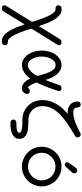

<svg xmlns="http://www.w3.org/2000/svg" viewBox="590 -1280 919 2140"><g transform="rotate(90 1050.0 -210.5)"><path d="M39 200Q39 191 45 183Q51 175 53 170L219 -99Q223 -106 223 -111Q223 -117 219 -129.5Q215 -142 204 -174Q181 -242 162 -281.5Q143 -321 128 -340.5Q113 -360 101 -365Q89 -370 81 -370Q78 -370 75.5 -369.5Q73 -369 71 -369Q62 -369 50.5 -378Q39 -387 39 -402Q39 -413 48 -425Q57 -437 85 -437Q121 -437 149 -414Q177 -391 199.5 -354Q222 -317 239.5 -272Q257 -227 272 -183Q273 -186 288.5 -211Q304 -236 325.5 -270.5Q347 -305 370 -343Q393 -381 411 -409Q419 -423 425.5 -429.5Q432 -436 449 -436Q472 -436 478.5 -426Q485 -416 485 -408Q485 -399 479.5 -391.5Q474 -384 472 -379L305 -110Q301 -103 301 -98Q301 -96 306.5 -77.5Q312 -59 321 -31.5Q330 -4 342.5 27.5Q355 59 369.5 87Q384 115 400 135.5Q416 156 432 160Q434 161 442.5 161Q451 161 460.5 163.5Q470 166 477.5 172.5Q485 179 485 194Q485 203 476.5 216Q468 229 439 229Q403 229 375 206Q347 183 325 146Q303 109 285 64Q267 19 252 -25Q250 -22 235 3Q220 28 198.5 62.5Q177 97 154 135Q131 173 113 201Q101 221 93.5 224.5Q86 228 75 228Q52 228 45.5 218Q39 208 39 200Z M544 -216Q544 -261 556 -301Q568 -341 590 -371Q612 -401 641 -418.5Q670 -436 705 -436Q739 -436 765.5 -420.5Q792 -405 812.5 -380Q833 -355 847.5 -322.5Q862 -290 871 -257Q877 -269 887 -295.5Q897 -322 906.5 -349Q916 -376 923.5 -397Q931 -418 932 -420Q938 -431 946.5 -433.5Q955 -436 963 -436Q980 -436 987.5 -428Q995 -420 995 -408Q995 -400 984 -366.5Q973 -333 957.5 -293Q942 -253 926 -215Q910 -177 900 -160Q904 -149 909 -134Q914 -119 921.5 -104.5Q929 -90 938.5 -78Q948 -66 961 -61Q965 -72 974.5 -77.5Q984 -83 995 -83Q1008 -83 1017.5 -75.5Q1027 -68 1027 -53Q1027 -32 1010.5 -13.5Q994 5 965 5Q942 5 924.5 -4.5Q907 -14 893.5 -28.5Q880 -43 871 -59Q862 -75 856 -87Q835 -58 814 -40Q793 -22 773.5 -12Q754 -2 736.5 1.5Q719 5 705 5Q671 5 641.5 -12Q612 -29 590.5 -59Q569 -89 556.5 -129Q544 -169 544 -216ZM611 -216Q611 -185 618 -157Q625 -129 638 -107.5Q651 -86 668.5 -73.5Q686 -61 707 -61Q730 -61 751.5 -75.5Q773 -90 789.5 -108.5Q806 -127 816 -144.5Q826 -162 826 -167Q826 -172 824 -179.5Q822 -187 818 -201Q808 -237 797.5 -267.5Q787 -298 774 -321Q761 -344 744.5 -357Q728 -370 706 -370Q684 -370 666.5 -356.5Q649 -343 636.5 -321Q624 -299 617.5 -271.5Q611 -244 611 -216Z M1096 -221Q1096 -273 1111.5 -317Q1127 -361 1150 -396Q1173 -431 1199.5 -458Q1226 -485 1248 -504H1238Q1200 -504 1175.5 -515Q1151 -526 1137 -542.5Q1123 -559 1117.5 -578Q1112 -597 1112 -613Q1112 -636 1123.5 -643Q1135 -650 1145 -650Q1158 -650 1165 -644Q1172 -638 1175 -630Q1178 -622 1178.5 -614.5Q1179 -607 1179 -605Q1181 -591 1192.5 -579Q1204 -567 1237 -567Q1270 -567 1307 -578Q1344 -589 1375.5 -602.5Q1407 -616 1429.5 -628Q1452 -640 1456 -642Q1461 -645 1466.5 -647.5Q1472 -650 1479 -650Q1494 -650 1503 -639Q1512 -628 1512 -616Q1512 -598 1498 -589Q1484 -580 1475 -575Q1414 -539 1358 -501.5Q1302 -464 1258.5 -421.5Q1215 -379 1189 -329.5Q1163 -280 1163 -221Q1163 -199 1170.5 -172.5Q1178 -146 1196.5 -122.5Q1215 -99 1246 -83Q1277 -67 1324 -67H1335Q1401 -67 1444 -57.5Q1487 -48 1510 -20Q1521 -8 1524.5 6.5Q1528 21 1528 33Q1528 63 1513.5 82Q1499 101 1475 112.5Q1451 124 1420 128.5Q1389 133 1356 133H1352Q1339 133 1331.5 129.5Q1324 126 1320 120.5Q1316 115 1314.5 109.5Q1313 104 1313 100Q1313 89 1319 81.5Q1325 74 1334 70Q1341 67 1361.5 67Q1382 67 1404 65Q1426 63 1443 56.5Q1460 50 1460 34Q1460 22 1446 15Q1432 8 1413 5Q1394 2 1374 1Q1354 0 1341 0H1320Q1264 0 1222.5 -19.5Q1181 -39 1152.5 -70.5Q1124 -102 1110 -141.5Q1096 -181 1096 -221Z M1789 -499Q1789 -504 1791 -509Q1793 -514 1799 -523Q1805 -532 1816.5 -548Q1828 -564 1848 -591Q1863 -612 1880 -612Q1893 -612 1903 -602.5Q1913 -593 1913 -578Q1913 -572 1910.5 -566Q1908 -560 1900.5 -551.5Q1893 -543 1880 -529Q1867 -515 1846 -492Q1838 -483 1831.5 -478Q1825 -473 1816 -473H1815Q1804 -473 1796.5 -480.5Q1789 -488 1789 -499ZM1616 -215Q1616 -259 1632.5 -299Q1649 -339 1678.5 -369.5Q1708 -400 1748.5 -418Q1789 -436 1837 -436Q1885 -436 1925.5 -418Q1966 -400 1995.5 -369Q2025 -338 2041.5 -298Q2058 -258 2058 -215Q2058 -171 2041.5 -131Q2025 -91 1995.5 -61Q1966 -31 1925.5 -13Q1885 5 1837 5Q1793 5 1753 -11.5Q1713 -28 1682.5 -57.5Q1652 -87 1634 -127.5Q1616 -168 1616 -215ZM1683 -215Q1683 -182 1695.5 -153.5Q1708 -125 1729 -105Q1750 -85 1778 -73.5Q1806 -62 1837 -62Q1867 -62 1895 -73.5Q1923 -85 1944 -105Q1965 -125 1978 -153.5Q1991 -182 1991 -215Q1991 -248 1978.5 -276.5Q1966 -305 1945 -325.5Q1924 -346 1896 -357.5Q1868 -369 1837 -369Q1807 -369 1779 -357.5Q1751 -346 1730 -325.5Q1709 -305 1696 -276.5Q1683 -248 1683 -215Z"/></g></svg>

Font: CMU Typewriter Custom
Style: Regular
Weight: 500
Monospace: yes
Version: Version 0.7.0